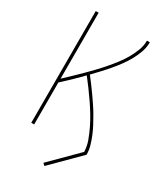

<svg xmlns="http://www.w3.org/2000/svg" viewBox="-222 -826 943 1094"><g transform="rotate(30 250.0 -279.5)"><path d="M260 176 246 163 416 -7Q415 -44 402 -79Q389 -114 373 -147Q357 -180 338 -211.5Q319 -243 298 -273.5Q277 -304 255.5 -333.5Q234 -363 211 -392Q182 -362 152 -333Q122 -304 91 -276V0H72V-735H91V-301Q116 -325 141 -348.5Q166 -372 190.5 -396.5Q215 -421 238.5 -445.5Q262 -470 284.5 -496Q307 -522 328 -549Q349 -576 366.5 -606Q384 -636 396.5 -668.5Q409 -701 409 -735H428Q428 -702 417 -670.5Q406 -639 390 -610Q374 -581 354.5 -554.5Q335 -528 313.5 -502.5Q292 -477 269.5 -453Q247 -429 224 -405Q242 -382 259 -359Q276 -336 293 -312Q310 -288 326 -264Q342 -240 356.5 -215Q371 -190 384.5 -164.5Q398 -139 409 -112Q420 -85 428 -57Q436 -29 436 0Z"/></g></svg>

Font: Iosevka Curly Thin
Style: Regular
Weight: 100
Monospace: yes
Designer: Belleve Invis
Foundry: Belleve Invis
Version: Version 22.1.2; ttfautohint (v1.8.4)